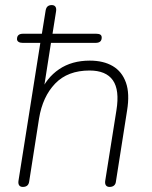

<svg xmlns="http://www.w3.org/2000/svg" viewBox="-20 -731 599 757"><path d="M70 6Q60 6 55.5 -0.5Q51 -7 53 -19L139 -562H69Q59 -562 53 -566Q47 -570 47 -577Q47 -598 71 -598H159L143 -585L160 -690Q162 -701 168 -706Q174 -711 184 -711Q194 -711 198.5 -704.5Q203 -698 201 -686L185 -585L179 -598H359Q370 -598 375.5 -594.5Q381 -591 381 -583Q381 -562 357 -562H181L150 -364H138Q163 -424 213 -458Q263 -492 334 -492Q388 -492 424.5 -470.5Q461 -449 476.5 -405.5Q492 -362 481 -295L437 -15Q436 -5 429.5 0.5Q423 6 412 6Q402 6 397.5 -0.5Q393 -7 395 -19L439 -296Q452 -376 425 -414.5Q398 -453 333 -453Q247 -453 197.5 -401.5Q148 -350 134 -264L95 -15Q92 6 70 6Z"/></svg>

Font: Nunito ExtraLight
Style: Italic
Weight: 200
Italic angle: -9°
Designer: Vernon Adams
Foundry: Vernon Adams
Version: Version 3.602